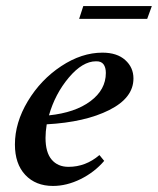

<svg xmlns="http://www.w3.org/2000/svg" viewBox="-20 -597 517 628"><path d="M238.8 -535.2 252.4 -577.1H476.6L461.4 -535.2ZM153.3 11.2Q96.7 11.2 62.7 -24.9Q28.8 -61 28.8 -124.5Q28.8 -195.8 71 -266.1Q113.3 -336.4 180.2 -380.6Q247.1 -424.8 314.9 -424.8Q362.8 -424.8 389.6 -400.6Q416.5 -376.5 416.5 -340.3Q416.5 -276.9 337.4 -237.1Q258.3 -197.3 132.8 -190.4Q128.9 -166 128.9 -146Q128.9 -98.6 148.9 -75Q168.9 -51.3 204.1 -51.3Q260.3 -51.3 305.2 -89.8L320.8 -70.8Q289.1 -33.7 243.7 -11.2Q198.2 11.2 153.3 11.2ZM293.9 -396.5Q250 -396.5 205.1 -343.3Q160.2 -290 140.1 -219.7Q225.6 -228.5 275.9 -266.1Q326.2 -303.7 326.2 -358.4Q326.2 -376.5 318.6 -386.7Q311 -397 293.9 -396.5Z"/></svg>

Font: Elstob 18pt SemiBold
Style: Italic
Weight: 600
Italic angle: -20°
Designer: Peter S. Baker
Version: Version 1.015